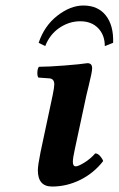

<svg xmlns="http://www.w3.org/2000/svg" viewBox="-20 -665 430 696"><path d="M293 -318.8 251 -123Q244.1 -92.3 244.1 -78.1Q244.1 -62 254.9 -62Q263.7 -62 285.6 -75.4Q307.6 -88.9 325.2 -108.9Q334.5 -108.9 342.8 -99.4Q351.1 -89.8 354 -81.1Q319.8 -37.1 270.8 -12.9Q221.7 11.2 168.9 11.2Q117.2 11.2 117.2 -47.9Q117.2 -64.9 127 -113.8L170.9 -319.8Q176.8 -348.6 176.8 -358.9Q176.8 -379.4 159.2 -380.9L119.1 -383.8Q114.7 -390.1 115.5 -403.6Q116.2 -417 121.1 -422.9Q154.8 -422.9 213.4 -427.5Q272 -432.1 296.9 -436Q314 -436 314 -418Q314 -410.2 311 -395.5Q308.1 -380.9 302 -356.2Q295.9 -331.5 293 -318.8ZM359.9 -498Q359.9 -538.1 335.7 -563Q311.5 -587.9 271 -587.9Q230.5 -587.9 195.3 -564Q160.2 -540 144 -498L120.1 -509.8Q140.6 -571.3 188 -608.2Q235.4 -645 282.2 -645Q335 -645 363.5 -609.1Q392.1 -573.2 390.1 -509.8Z"/></svg>

Font: Common Serif
Style: Bold Italic
Weight: 700
Italic angle: -12°
Designer: Philipp H. Poll, Khaled Hosny
Foundry: Stefan Peev, Context Ltd.
Version: Version 1.026